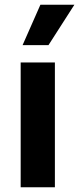

<svg xmlns="http://www.w3.org/2000/svg" viewBox="-20 -788 333 808"><path d="M67 0V-525H211V0ZM184 -598H75L150 -768H293Z"/></svg>

Font: Bricolage Grotesque 12pt Bricolage Grotesque 10pt Regular
Style: Bold
Weight: 700
Designer: Mathieu Triay
Foundry: Atelier Triay
Version: Version 1.001; ttfautohint (v1.8.4.7-5d5b);gftools[0.9.33.de